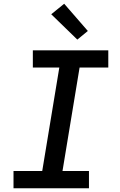

<svg xmlns="http://www.w3.org/2000/svg" viewBox="-20 -1003 640 1023"><path d="M52 0V-92H205L296 -643H155V-735H557V-643H404L313 -92H454V0ZM392 -792 253 -927 322 -983 448 -838Z"/></svg>

Font: Iosevka SS04 Semibold Extended
Style: Italic
Weight: 600
Width: 7
Italic angle: -9°
Monospace: yes
Designer: Belleve Invis
Foundry: Belleve Invis
Version: Version 19.0.0; ttfautohint (v1.8.4)